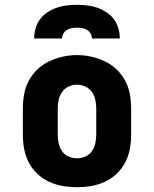

<svg xmlns="http://www.w3.org/2000/svg" viewBox="-20 -770 640 798"><path d="M300 8Q270 8 240.5 3Q211 -2 184 -14.5Q157 -27 135 -48Q113 -69 99.5 -95Q86 -121 80.5 -150.5Q75 -180 75 -210V-320Q75 -350 80.5 -379.5Q86 -409 100 -435Q114 -461 136 -482Q158 -503 185 -515.5Q212 -528 241 -534.5Q270 -541 300 -541Q330 -541 359 -534.5Q388 -528 415 -515.5Q442 -503 464 -482Q486 -461 500 -435Q514 -409 519.5 -379.5Q525 -350 525 -320V-210Q525 -180 519.5 -150.5Q514 -121 500.5 -95Q487 -69 465 -48Q443 -27 416 -14.5Q389 -2 359.5 3Q330 8 300 8ZM300 -112Q318 -112 335 -119.5Q352 -127 362 -141.5Q372 -156 376 -174Q380 -192 380 -210V-320Q380 -338 376 -356Q372 -374 361.5 -388.5Q351 -403 334 -410.5Q317 -418 299 -418Q281 -418 264.5 -410Q248 -402 238 -387.5Q228 -373 224 -355.5Q220 -338 220 -320V-210Q220 -192 224 -174Q228 -156 238 -141.5Q248 -127 265 -119.5Q282 -112 300 -112ZM122 -610Q122 -631 128 -652Q134 -673 146.5 -690Q159 -707 177.5 -719Q196 -731 216 -738Q236 -745 257.5 -747.5Q279 -750 300 -750Q321 -750 342.5 -747.5Q364 -745 384 -738Q404 -731 422.5 -719Q441 -707 453.5 -690Q466 -673 472 -652Q478 -631 478 -610H362Q362 -621 356.5 -630.5Q351 -640 342 -645.5Q333 -651 322 -653Q311 -655 300 -655Q289 -655 278 -653Q267 -651 258 -645.5Q249 -640 243.5 -630.5Q238 -621 238 -610Z"/></svg>

Font: Iosevka Curly Slab HvEx
Style: Regular
Weight: 900
Width: 7
Monospace: yes
Designer: Belleve Invis
Foundry: Belleve Invis
Version: Version 11.1.0; ttfautohint (v1.8.3)